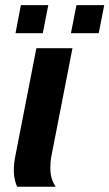

<svg xmlns="http://www.w3.org/2000/svg" viewBox="-20 -712 417 732"><path d="M171.9 -70.8Q171.9 -28.8 192.4 0H45.9Q41 -7.8 36.9 -24.7Q32.7 -41.5 32.7 -60.5Q32.7 -90.8 38.1 -115.2L118.7 -528.3H256.3L174.8 -110.8Q171.9 -94.2 171.9 -70.8ZM377.4 -692.4 356.4 -585.4H250.5L271.5 -692.4ZM164.1 -692.4 143.1 -585.4H39.1L59.6 -692.4Z"/></svg>

Font: Arimo
Style: Italic
Weight: 400
Italic angle: -12°
Designer: Steve Matteson
Foundry: Monotype Imaging Inc.
Version: Version 1.33